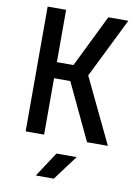

<svg xmlns="http://www.w3.org/2000/svg" viewBox="-103 -798 806 1106"><g transform="rotate(10 300.0 -245.0)"><path d="M84 0V-730H192V-424H289L439 -730H556L383 -380L565 0H443L287 -330H192V0ZM186 240 281 95H399L291 240Z"/></g></svg>

Font: JetBrains Mono SemiBold
Style: Regular
Weight: 472
Monospace: yes
Designer: Philipp Nurullin, Konstantin Bulenkov
Foundry: JetBrains
Version: Version 2.305; ttfautohint (v1.8.4.7-5d5b)